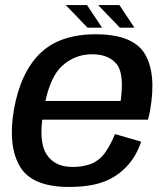

<svg xmlns="http://www.w3.org/2000/svg" viewBox="-20 -734 658 759"><path d="M253 5Q332.5 5 386 -14Q438.5 -32.5 478.5 -73.5Q518 -114 538 -174L434.5 -204Q418.5 -164 396.5 -132Q374 -100.5 342 -87Q309 -74 267 -74Q195 -74 163.5 -125Q136 -167.5 147 -261H565Q570 -278 573.5 -298.5Q599 -444.5 552 -522Q504.5 -598.5 358 -598.5Q215.5 -598.5 137.5 -522Q60 -445.5 34.5 -297.5Q11 -156 59 -75.5Q106.5 5 253 5ZM159.5 -335Q181.5 -433 224.5 -472.5Q275.5 -519.5 344 -519.5Q414 -519.5 445.5 -475Q470.5 -434.5 457 -335ZM454 -624.5H511.5L452 -714H368ZM326 -624.5H383.5L324 -714H240Z"/></svg>

Font: Anybody Thin Medium
Style: Italic
Weight: 500
Italic angle: -10°
Version: Version 1.113;gftools[0.9.25]